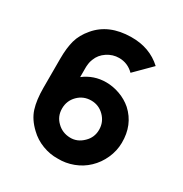

<svg xmlns="http://www.w3.org/2000/svg" viewBox="-178 -902 1004 1052"><g transform="rotate(30 323.5 -376.0)"><path d="M545.9 -693.8 444.8 -592.8Q405.3 -632.3 351.1 -632.3Q311 -632.3 276.4 -609.4Q241.7 -586.4 228 -549.8Q226.6 -545.9 225.1 -541.7Q223.6 -537.6 222.7 -534.4Q221.7 -531.2 220.9 -526.4Q220.2 -521.5 219.7 -518.8Q219.2 -516.1 218.8 -510.5Q218.3 -504.9 218 -502.7Q217.8 -500.5 217.8 -494.1Q217.8 -487.8 217.8 -486.1Q217.8 -484.4 217.8 -476.8Q217.8 -469.2 217.8 -467.8V-434.6Q278.8 -481.4 356.4 -481.4Q399.9 -481.4 443.1 -465.8Q486.3 -450.2 520 -420.9Q597.2 -350.1 595.7 -236.3Q595.2 -185.5 573.7 -137.7Q552.2 -89.8 515.6 -55.2Q480 -21 431.9 -2.9Q383.8 15.1 334.5 13.7Q285.6 15.1 237.8 -3.2Q189.9 -21.5 154.3 -56.2Q106 -101.6 89.4 -153.8Q72.8 -206.1 72.8 -283.2V-467.8Q72.8 -535.6 85.9 -583Q99.1 -630.4 136.2 -673.8Q210.9 -763.2 351.1 -764.6Q467.8 -766.1 545.9 -693.8ZM334.5 -119.6Q381.3 -118.2 417.5 -154.3Q452.1 -187.5 452.1 -236.3Q452.1 -285.2 417.5 -319.8Q383.3 -354 335.4 -354Q286.1 -354 252 -319.8Q217.8 -285.6 217.8 -236.3Q217.8 -187 252 -154.3Q285.2 -121.1 334.5 -119.6Z"/></g></svg>

Font: Manrope3 ExtraBold
Style: Bold
Weight: 800
Width: 4
Designer: Mikhail Sharanda
Foundry: Mikhail Sharanda
Version: Version 3.000;PS 003.000;hotconv 1.0.88;makeotf.lib2.5.64775